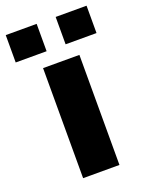

<svg xmlns="http://www.w3.org/2000/svg" viewBox="-181 -794 663 864"><g transform="rotate(-20 150.5 -362.0)"><path d="M-43 -593V-724H105V-593ZM196 -593V-724H344V-593ZM64 0V-527H238V0Z"/></g></svg>

Font: Archivo SemiExpanded ExtraBold
Style: Regular
Weight: 800
Width: 6
Designer: Hector Gatti
Foundry: Omnibus-Type
Version: Version 2.001; ttfautohint (v1.8.3)